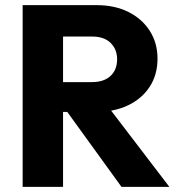

<svg xmlns="http://www.w3.org/2000/svg" viewBox="-20 -726 692 746"><path d="M188 -291V-407H337Q384 -407 409.5 -431Q435 -455 435 -496Q435 -534 410 -559Q385 -584 338 -584H188V-706H356Q426 -706 479 -679.5Q532 -653 562 -606Q592 -559 592 -498Q592 -436 562 -389.5Q532 -343 478 -317Q424 -291 351 -291ZM68 0V-706H225V0ZM452 0 232 -304 376 -343 638 0Z"/></svg>

Font: Outfit-Bold
Style: Bold
Weight: 700
Designer: Rodrigo Fuenzalida
Foundry: fragTYPE
Version: Version 1.000